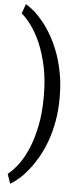

<svg xmlns="http://www.w3.org/2000/svg" viewBox="-67 -861 493 1132"><g transform="rotate(5 179.0 -295.0)"><path d="M285.2 -292Q285.2 -218.8 273.7 -154.8Q262.2 -90.8 242.7 -36.6Q223.1 17.6 197.8 61.8Q172.4 106 145 140.4Q117.7 174.8 90.1 199Q62.5 223.1 38.6 236.3L19 179.7Q48.8 156.7 79.6 116.5Q110.4 76.2 135.3 17.3Q160.2 -41.5 175.8 -118.7Q191.4 -195.8 191.4 -291V-298.3Q191.4 -393.6 174.6 -471.2Q157.7 -548.8 132.1 -607.7Q106.4 -666.5 76.4 -707Q46.4 -747.6 19 -769.5L38.6 -826.2Q62.5 -813.5 90.1 -789.3Q117.7 -765.1 145 -731Q172.4 -696.8 197.8 -651.9Q223.1 -606.9 242.7 -552.7Q262.2 -498.5 273.7 -434.3Q285.2 -370.1 285.2 -297.4Z"/></g></svg>

Font: Roboto2
Style: Regular
Weight: 400
Designer: Google
Foundry: Google
Version: Version 2.000981-w3; 2014; ttfautohint (v1.1) -l 5 -r 24 -G 